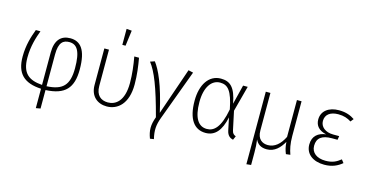

<svg xmlns="http://www.w3.org/2000/svg" viewBox="-92 -1201 3535 1846"><g transform="rotate(15 1675.5 -278.0)"><path d="M643 -265C643 -464 579 -532 479 -532C388 -532 331 -476 331 -350V-28C199 -38 127 -88 127 -246C127 -361 158 -455 183 -522H137C109 -448 80 -357 80 -244C80 -76 159 1 331 10V203L376 195V11C569 2 643 -81 643 -265ZM376 -27V-344C376 -466 420 -494 479 -494C555 -494 596 -436 596 -265C596 -94 533 -35 376 -27Z M977 -759V-600H1009L1029 -755ZM1164 -522H1117C1132 -440 1143 -351 1143 -264C1143 -84 1062 -29 985 -29C916 -29 865 -68 865 -161V-522H819V-158C819 -46 892 11 984 11C1093 11 1190 -71 1190 -262C1190 -357 1178 -443 1164 -522Z M1320 -528 1276 -513C1338 -434 1395 -292 1469 -11C1438 73 1439 128 1467 203L1505 197C1485 115 1489 59 1518 -18L1703 -518L1655 -529L1494 -62C1434 -331 1371 -461 1320 -528Z M1978 -532C1858 -532 1787 -421 1787 -262C1787 -79 1854 11 1968 11C2060 11 2119 -54 2148 -192L2174 -67C2184 -19 2211 -1 2241 6L2258 -33C2238 -40 2223 -51 2217 -83L2178 -266L2246 -522H2200L2152 -329C2123 -487 2069 -532 1978 -532ZM1980 -493C2058 -493 2101 -445 2136 -268C2101 -78 2039 -29 1970 -29C1887 -29 1835 -100 1835 -262C1835 -412 1897 -493 1980 -493Z M2811 3C2794 -46 2782 -98 2782 -176V-522H2736V-155C2697 -76 2644 -31 2577 -31C2522 -31 2472 -61 2472 -148V-522H2426V200L2472 195V74C2472 22 2470 -13 2464 -57C2483 -15 2517 11 2577 11C2656 11 2706 -44 2742 -107C2746 -58 2752 -32 2768 8Z M3153 -532C3053 -532 2982 -481 2982 -395C2982 -332 3020 -292 3092 -276C3017 -267 2961 -227 2961 -140C2961 -44 3040 11 3149 11C3227 11 3281 -15 3325 -52L3301 -83C3258 -49 3220 -29 3151 -29C3066 -29 3009 -70 3009 -141C3009 -218 3058 -254 3156 -254H3212L3218 -292H3159C3079 -292 3029 -335 3029 -393C3029 -455 3075 -493 3157 -493C3212 -493 3250 -479 3286 -456L3310 -486C3272 -512 3225 -532 3153 -532Z"/></g></svg>

Font: Fira Sans ExtraLight
Style: Regular
Weight: 200
Designer: bBox Type GmbH & Carrois Corporate GbR & Edenspiekermann AG
Foundry: bBox Type GmbH & Carrois Corporate GbR & Edenspiekermann AG
Version: Version 4.300;PS 004.300;hotconv 1.0.88;makeotf.lib2.5.64775